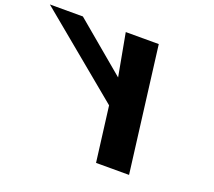

<svg xmlns="http://www.w3.org/2000/svg" viewBox="-480 -684 1241 1115"><g transform="rotate(20 140.5 -126.5)"><path d="M116.7 -513 165.1 -250 -148.3 -513H-352.3L171.2 -80L214.4 260H418.4L320.7 -513Z"/></g></svg>

Font: Hussar
Style: BdOpOblSeven
Weight: 700
Foundry: Cannot Into Space Fonts
Version: Version 2.00